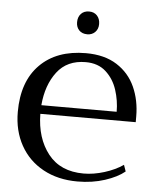

<svg xmlns="http://www.w3.org/2000/svg" viewBox="-51 -719 635 772"><g transform="rotate(5 267.0 -332.5)"><path d="M233 -628Q233 -649 245 -662Q257 -675 278 -675Q298 -675 310 -662Q322 -649 322 -628Q322 -608 309.5 -595.5Q297 -583 278 -583Q257 -583 245 -595.5Q233 -608 233 -628ZM503 -248H118Q119 -150 168.5 -87Q218 -24 312 -24Q352 -24 395.5 -37.5Q439 -51 471 -73L480 -47Q451 -23 400.5 -6.5Q350 10 290 10Q211 10 151.5 -22.5Q92 -55 59.5 -113.5Q27 -172 27 -248Q27 -371 94.5 -439Q162 -507 280 -507Q355 -507 405 -475Q455 -443 479 -389.5Q503 -336 503 -271ZM423 -283Q423 -328 409 -371Q395 -414 363.5 -442.5Q332 -471 282 -471Q207 -471 166.5 -418Q126 -365 119 -283Z"/></g></svg>

Font: Trirong
Style: Regular
Weight: 400
Designer: Katatrad Team
Foundry: CadsonDemak
Version: Version 1.001